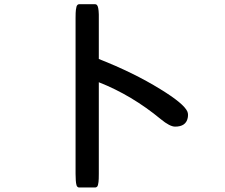

<svg xmlns="http://www.w3.org/2000/svg" viewBox="-20 -792 1040 887"><path d="M419.9 74.2H345.7Q341.3 74.2 338.1 71.3Q335 68.4 333.5 63.7Q332 59.1 331.3 53.2Q330.6 47.4 330.1 41Q329.1 28.8 329.1 10.7V-708Q329.1 -735.8 330.6 -746.6Q332 -757.3 333.5 -761.7Q336.4 -770 342.3 -772Q344.2 -772.5 345.7 -772.5H419.9Q424.3 -772.5 427.7 -769Q435.5 -761.7 436.5 -725.1Q436.5 -717.3 436.5 -708V-519.5Q597.7 -456.1 720.2 -380.4Q829.6 -313.5 845.7 -276.4Q848.6 -269 848.6 -261.7Q848.6 -254.4 847.2 -247.1Q838.9 -207 789.1 -207Q764.6 -207 723.1 -241.2Q588.9 -352.1 436.5 -412.1V10.7Q436.5 38.1 435.1 48.6Q433.6 59.1 432.6 62.5Q430.7 68.4 428.7 70.3Q424.3 74.2 419.9 74.2Z"/></svg>

Font: YuPearl-SemiBold
Style: SemiBold
Weight: 600
Designer: Max Yao
Foundry: Max-Everyday
Version: Version 1.011; ttfautohint (v1.8.3)